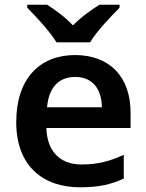

<svg xmlns="http://www.w3.org/2000/svg" viewBox="-20 -786 621 816"><path d="M220 -606H363C389 -651 451 -716 488 -753V-766H403C368 -744 325 -714 290 -678C256 -714 215 -744 180 -766H96V-753C133 -716 193 -651 220 -606ZM299 -552C149 -552 49 -452 49 -267C49 -82 161 10 320 10C400 10 452 -2 506 -27V-128C447 -101 396 -87 326 -87C234 -87 180 -144 177 -242H535V-306C535 -461 445 -552 299 -552ZM299 -459C376 -459 412 -405 413 -330H180C187 -415 231 -459 299 -459Z"/></svg>

Font: Noto Sans Arabic SemBd
Style: Regular
Weight: 600
Designer: Monotype Design Team, Nadine Chahine, Nizar Qandah and Khaled Hosny
Foundry: Monotype Imaging Inc.
Version: Version 2.012